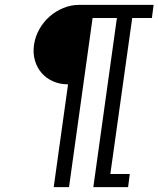

<svg xmlns="http://www.w3.org/2000/svg" viewBox="-20 -770 652 790"><path d="M264 0 361 -696H461L364 0H507L514 -54H434L524 -696H605L612 -750H306Q272 -750 240.5 -737Q209 -724 184 -702Q159 -680 142 -650Q125 -620 120 -586Q115 -552 123.5 -522Q132 -492 151 -470Q170 -448 198 -435.5Q226 -423 260 -423L201 0Z"/></svg>

Font: Josefin Slab Thin SemiBold
Style: Italic
Weight: 600
Italic angle: -12°
Version: Version 2.000